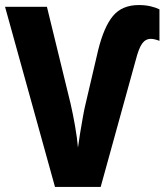

<svg xmlns="http://www.w3.org/2000/svg" viewBox="-20 -741 657 761"><path d="M578 -587Q557 -587 543.5 -568.5Q530 -550 518 -503L379 0H198L0 -714H166L260 -329Q269 -290 277.5 -241.5Q286 -193 289 -156Q292 -180 297.5 -213Q303 -246 308.5 -277Q314 -308 318 -324L369 -542Q392 -635 428 -678Q464 -721 530 -721Q556 -721 577 -716Q598 -711 612 -704V-579Q605 -582 595.5 -584.5Q586 -587 578 -587Z"/></svg>

Font: Noto Sans Condensed ExtraBold
Style: Regular
Weight: 800
Width: 3
Designer: Monotype Design Team
Foundry: Monotype Imaging Inc.
Version: Version 2.013; ttfautohint (v1.8.4.7-5d5b)